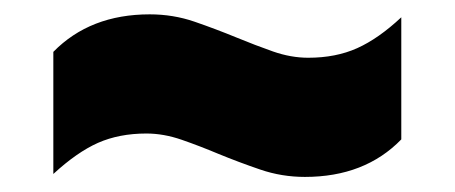

<svg xmlns="http://www.w3.org/2000/svg" viewBox="-20 -510 618 261"><path d="M394.5 -269.5Q363 -269.5 333.8 -279.5Q304.5 -289.5 276.5 -301Q251.5 -311.5 227 -320Q202.5 -328.5 179 -328.5Q142 -328.5 113.2 -315.8Q84.5 -303 52.5 -273.5V-439.5Q102.5 -490.5 183.5 -490.5Q215.5 -490.5 244.5 -480.5Q273.5 -470.5 301.5 -459Q327 -448.5 351.2 -440Q375.5 -431.5 399 -431.5Q436.5 -431.5 465.5 -444.5Q494.5 -457.5 525.5 -486.5V-320.5Q476 -269.5 394.5 -269.5Z"/></svg>

Font: Encode Sans SemiExpanded Black
Style: Regular
Weight: 900
Width: 6
Designer: Multiple Designers
Foundry: Impallari Type
Version: Version 3.002